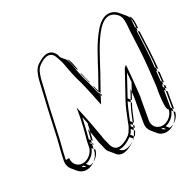

<svg xmlns="http://www.w3.org/2000/svg" viewBox="-185 -974 1300 1282"><g transform="rotate(-30 465.0 -333.0)"><path d="M300 -173C306 -139 312 -107 316 -80C319 -51 328 -28 332 -4C335 11 344 23 353 32L382 68C423 108 492 66 523 42C540 29 549 9 558 -6C565 -18 568 -29 572 -39C594 -92 609 -135 633 -178C648 -206 664 -235 680 -263C676 -230 674 -195 667 -165L641 -19C637 5 644 28 657 44L686 80C700 97 721 107 746 107C795 107 843 65 852 16L877 -127C880 -140 883 -155 884 -170C888 -202 891 -232 895 -268C907 -371 911 -470 915 -568C920 -618 928 -664 905 -696L876 -731C862 -751 836 -773 800 -773C762 -773 727 -744 705 -720C640 -647 595 -553 545 -460C524 -421 502 -385 481 -346C477 -365 473 -384 467 -406C456 -452 448 -467 437 -521C425 -573 426 -601 409 -645L380 -680L373 -705C351 -752 307 -761 244 -720C239 -717 234 -714 229 -710C203 -689 192 -656 182 -622C150 -491 120 -357 91 -223C81 -177 65 -125 57 -81L54 -68C50 -43 56 -20 70 -3L99 32C113 48 133 59 158 59C208 59 257 16 266 -33L268 -46C276 -89 290 -129 300 -173ZM871 -602C867 -504 863 -406 851 -303C847 -267 844 -236 840 -204C839 -189 836 -175 833 -163C833 -163 808 -19 833 -19C826 22 785 56 744 56C703 56 674 22 681 -19L707 -165C714 -192 714 -213 717 -238C724 -289 729 -350 733 -402L734 -418L717 -403C684 -341 649 -280 616 -219C592 -175 575 -130 554 -78C549 -66 547 -56 541 -47C531 -30 522 -13 511 -4C479 20 422 52 390 21C382 13 376 3 372 -10C367 -37 358 -57 356 -84C346 -146 330 -232 314 -301L306 -336L300 -298C289 -235 272 -169 255 -109C252 -97 250 -88 249 -81L247 -68C240 -27 198 8 157 8C116 8 88 -27 95 -68H69L72 -81C80 -124 96 -176 106 -223C134 -356 165 -490 197 -620C207 -654 217 -682 237 -698C241 -701 245 -705 250 -708C297 -738 328 -738 348 -714C357 -703 361 -687 366 -672C382 -631 380 -604 393 -551C404 -497 412 -481 423 -435C435 -384 441 -354 454 -291L458 -271L469 -292C496 -347 528 -398 558 -454C608 -546 652 -640 716 -712C737 -735 768 -758 798 -758C824 -758 846 -742 859 -726C881 -699 876 -658 871 -602ZM448 -514C456 -477 462 -459 468 -436L463 -442C455 -476 448 -494 441 -523ZM441 -549 433 -558C430 -571 421 -614 414 -645L421 -636C433 -605 435 -582 441 -549ZM478 -398C485 -370 490 -349 495 -324C494 -321 492 -320 491 -317C484 -353 479 -378 472 -406ZM925 -564C921 -474 918 -382 908 -287L892 -306C903 -401 906 -492 910 -582ZM927 -587 912 -606C915 -635 918 -663 916 -687C934 -665 931 -630 927 -587ZM905 -264C902 -237 899 -213 896 -189L881 -208C884 -233 886 -258 889 -284ZM894 -166 891 -145 874 -166C875 -172 877 -179 878 -186ZM887 -125 866 -2 849 -22 870 -145ZM862 19C854 57 816 90 777 92L759 70C796 63 831 34 844 -2ZM753 89C742 85 731 79 724 70C729 71 734 71 739 71ZM643 -179C622 -140 606 -101 588 -56L570 -79C589 -125 603 -164 623 -202ZM651 -194 632 -218C659 -269 687 -318 715 -370C713 -347 711 -323 709 -299C690 -264 670 -229 651 -194ZM581 -39C579 -33 578 -28 576 -23L557 -46C560 -51 561 -56 563 -61ZM568 -7C561 5 554 18 546 26L526 1C536 -8 542 -20 548 -31ZM533 36C500 59 449 85 419 57L413 49C448 53 489 30 513 12ZM283 -70C282 -68 282 -65 282 -63L265 -84C265 -86 265 -89 266 -91ZM289 -89 271 -111C284 -158 296 -209 307 -261C311 -244 315 -226 318 -209C309 -168 299 -128 289 -89ZM275 -30C267 9 229 42 190 44L172 22C210 15 244 -15 257 -51ZM166 41C155 37 145 31 138 22C142 23 147 23 152 23Z"/></g></svg>

Font: Blanket
Style: Ugh
Weight: 900
Foundry: Cannot Into Space Fonts
Version: Version 0.9